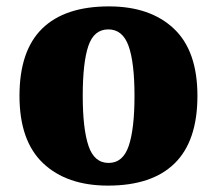

<svg xmlns="http://www.w3.org/2000/svg" viewBox="-20 -571 680 601"><path d="M318 10Q189 10 115 -60Q41 -130 41 -271Q41 -412 112 -481.5Q183 -551 321 -551Q450 -551 524 -481.5Q598 -412 598 -271Q598 -130 527 -60Q456 10 318 10ZM320 -61Q365 -61 383 -114.5Q401 -168 401 -271Q401 -375 382.5 -427Q364 -479 319 -479Q274 -479 256.5 -427Q239 -375 239 -271Q239 -168 257 -114.5Q275 -61 320 -61Z"/></svg>

Font: Noto Serif Tamil Black
Style: Regular
Weight: 900
Designer: Indian Type Foundry, Tom Grace, and the Monotype Design Team
Foundry: Monotype Imaging Inc.
Version: Version 2.004; ttfautohint (v1.8.4.7-5d5b)